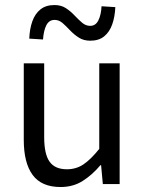

<svg xmlns="http://www.w3.org/2000/svg" viewBox="-20 -741 584 773"><path d="M224 12Q147.3 12 111.5 -36.5Q75.7 -85 75.7 -178V-486H157.9V-188.7Q157.9 -120.8 179.5 -90.2Q201.2 -59.5 249.3 -59.5Q286.4 -59.5 315.7 -79Q345 -98.5 379.6 -141.5V-486H461.7V0H394L387 -75.9H384.3Q350.8 -36.3 312.4 -12.2Q274 12 224 12ZM343.3 -577.1Q316.8 -577.1 297.2 -589.7Q277.6 -602.3 261.9 -619Q246.3 -635.6 231.8 -648.3Q217.2 -660.9 199.7 -660.9Q177.6 -660.9 166.6 -639.4Q155.6 -617.8 153.2 -582L97.8 -585.5Q99.4 -624.8 110.2 -655.2Q121 -685.6 142.8 -703.1Q164.5 -720.7 199.5 -720.7Q226.2 -720.7 245.4 -708.1Q264.5 -695.5 280.1 -678.8Q295.8 -662.1 310.6 -649.5Q325.5 -636.9 343 -636.9Q365.2 -636.9 376.1 -659.1Q387.1 -681.2 388.8 -715.8L444.3 -712.3Q442.7 -674 432 -643.4Q421.4 -612.8 399.8 -595Q378.2 -577.1 343.3 -577.1Z"/></svg>

Font: Source Sans 3
Style: Regular
Weight: 200
Designer: Paul D. Hunt
Foundry: Adobe
Version: Version 3.046;hotconv 1.0.118;makeotfexe 2.5.65603